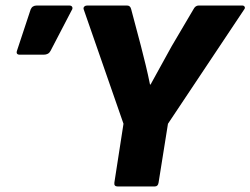

<svg xmlns="http://www.w3.org/2000/svg" viewBox="-20 -675 906 695"><path d="M406 0Q392 0 394 -14L427 -227L283 -641Q281 -647 285 -651Q289 -655 295 -655H440Q452 -655 455 -641L490 -509Q499 -474 507.5 -439Q516 -404 523 -369H525Q544 -404 563 -438Q582 -472 601 -507L680 -641Q687 -655 699 -655H857Q863 -655 865.5 -650.5Q868 -646 864 -641L588 -227L554 -14Q552 0 540 0ZM52 -477Q36 -477 42 -493L91 -641Q97 -655 113 -655H231Q239 -655 241.5 -649.5Q244 -644 239 -637L163 -491Q156 -477 138 -477Z"/></svg>

Font: Sofia Sans Black
Style: Italic
Weight: 900
Italic angle: -9°
Version: Version 4.100-B